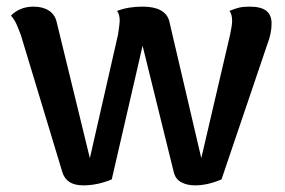

<svg xmlns="http://www.w3.org/2000/svg" viewBox="-20 -545 858 579"><path d="M168 -26 43 -439Q41 -444 33 -464.5Q25 -485 13 -498Q40 -525 81 -525Q109 -525 127.5 -513Q146 -501 151 -478L251 -68L336 -441Q341 -474 341 -482Q341 -502 333 -512Q366 -525 410 -525Q477 -525 490 -483L587 -68L674 -441Q680 -469 680 -482Q680 -502 672 -512Q688 -519 701 -522Q714 -525 733 -525Q767 -525 783 -512.5Q799 -500 799 -474Q799 -444 786 -411L648 -4Q606 14 568 14Q544 14 526.5 4.5Q509 -5 504 -26L410 -407L317 -4Q274 14 231 14Q180 14 168 -26Z"/></svg>

Font: Arima Madurai ExtraBold
Style: Regular
Weight: 800
Designer: Joana Correia and Natanael Gama
Foundry: NDISCOVER
Version: Version 1.020